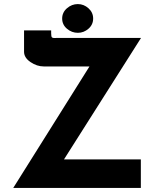

<svg xmlns="http://www.w3.org/2000/svg" viewBox="-20 -922 762 942"><path d="M294 -140H671V0H45L419 -596H195Q161 -596 129.5 -617.5Q98 -639 98 -668V-773H231V-759Q231 -742 235 -738.5Q239 -735 248 -735.5Q257 -736 263 -736H672ZM362 -902Q391 -902 414 -881.5Q437 -861 437 -831Q437 -801 414 -781Q391 -761 362 -761Q332 -761 308.5 -781Q285 -801 285 -831Q285 -861 308.5 -881.5Q332 -902 362 -902Z"/></svg>

Font: Josefin Sans
Style: Bold
Weight: 700
Designer: Santiago Orozco
Foundry: Typemade
Version: Version 2.000